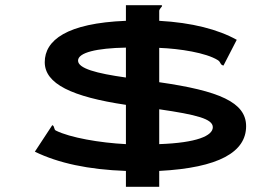

<svg xmlns="http://www.w3.org/2000/svg" viewBox="-20 -671 1040 738"><path d="M464 47H592V-14C822 -26 926 -87 926 -186C926 -278 822 -322 592 -355V-487C672 -484 772 -468 817 -440C830 -432 825 -422 839 -419L890 -518C818 -558 718 -584 592 -591V-630C594 -639 603 -645 603 -648C603 -649 603 -650 601 -651H464V-591C236 -582 152 -516 152 -432C152 -349 256 -299 464 -268V-117C364 -122 249 -142 195 -169C186 -173 191 -186 181 -190L114 -88C204 -44 320 -19 464 -14ZM464 -373C350 -389 280 -408 280 -438C280 -469 352 -486 464 -488ZM592 -117V-251C736 -230 798 -214 798 -182C798 -149 736 -122 592 -117Z"/></svg>

Font: Inconsolata UltraExpanded
Style: Bold
Weight: 700
Width: 9
Monospace: yes
Designer: Raph Levien, Cyreal, Brenton Simpson
Foundry: Raph Levien, Cyreal, Google
Version: Version 3.100